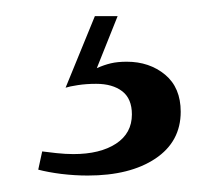

<svg xmlns="http://www.w3.org/2000/svg" viewBox="-20 -20 244 238"><path d="M88.7 197.6Q72.6 197.6 56 195.6Q39.5 193.5 27.4 190.3L32.3 167.7Q38.7 168.5 50 169.8Q61.3 171 71 171Q104 171 123.8 158.1Q143.5 145.2 143.5 121.8Q143.5 102.4 131.5 93.1Q119.4 83.9 99.2 83.9Q87.1 83.9 76.6 85.5Q66.1 87.1 61.3 88.7L97.6 0H125.8L100 64.5Q108.9 60.5 117.3 58.5Q125.8 56.5 137.1 56.5Q165.3 56.5 184.7 72.6Q204 88.7 204 118.5Q204 155.6 172.6 176.6Q141.1 197.6 88.7 197.6Z"/></svg>

Font: Playfair 9pt Light
Style: Regular
Weight: 300
Designer: Claus Eggers Sørensen
Foundry: Claus Eggers Sørensen
Version: Version 2.001;gftools[0.9.30]